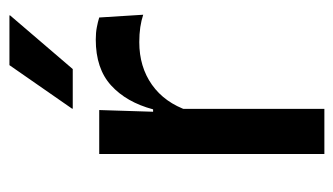

<svg xmlns="http://www.w3.org/2000/svg" viewBox="-174 -550 724 417"><g transform="rotate(-90 188.5 -342.0)"><path d="M156 -295.5 135 -372H159Q174.5 -430 211 -463.2Q247.5 -496.5 310.5 -496.5Q325.5 -496.5 337.2 -494.2Q349 -492 358.5 -489L364.5 -393.5Q352.5 -397.5 337.5 -399.8Q322.5 -402 305 -402Q251.5 -402 212.5 -374.5Q173.5 -347 156 -295.5ZM62 0V-489H157.5L153 -346.5L160 -339.5V0ZM255 -684H363V-682.5L246.5 -546.5H160.5V-548Z"/></g></svg>

Font: Anek Latin Medium
Style: Regular
Weight: 500
Designer: Yesha Goshar
Foundry: Ek Type
Version: Version 1.003